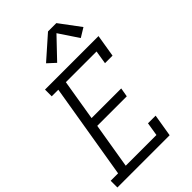

<svg xmlns="http://www.w3.org/2000/svg" viewBox="-289 -1073 1172 1172"><g transform="rotate(-45 297.5 -486.5)"><path d="M-5 0V-58H59L162 -677H105V-735H567L543 -590H478L492 -677H227L183 -411H439L429 -353H174L125 -58H390L404 -145H470L446 0ZM273 -798 223 -844 369 -973H441L541 -839L482 -803L398 -929Z"/></g></svg>

Font: Iosevka Slab Light Extended
Style: Italic
Weight: 300
Width: 7
Italic angle: -9°
Monospace: yes
Designer: Belleve Invis
Foundry: Belleve Invis
Version: Version 11.1.0; ttfautohint (v1.8.3)